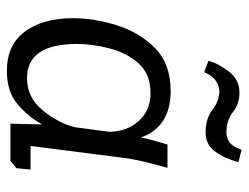

<svg xmlns="http://www.w3.org/2000/svg" viewBox="-100 -594 705 544"><g transform="rotate(90 252.0 -322.5)"><path d="M185 -549 153 -561Q159 -587 182.5 -618Q206 -649 243 -649Q275 -649 298 -630.5Q321 -612 356 -612Q370 -612 382.5 -620Q395 -628 405 -655L440 -646Q429 -606 409.5 -579.5Q390 -553 355 -553Q317 -553 291.5 -572.5Q266 -592 239 -592Q225 -592 210 -582.5Q195 -573 185 -549ZM456 -445Q446 -410 438 -376Q430 -342 426 -307L394 -57H461L457 -17L436 0H331L333 -90Q311 -50 275.5 -20Q240 10 181 10Q108 10 70 -41Q32 -92 32 -178Q32 -235 51.5 -299.5Q71 -364 116 -409Q161 -454 238 -454Q340 -454 370 -370Q374 -389 379 -407.5Q384 -426 390 -445ZM245 -397Q190 -397 160 -363Q130 -329 117.5 -280.5Q105 -232 105 -189Q105 -47 202 -47Q257 -47 293.5 -92Q330 -137 341 -183L354 -281Q353 -331 323 -364Q293 -397 245 -397Z"/></g></svg>

Font: Zilla Slab Regular
Style: Italic
Weight: 400
Italic angle: -6°
Designer: Typotheque.com
Foundry: Typotheque type foundry
Version: Version 1.1; 2017; ttfautohint (v1.6)